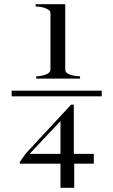

<svg xmlns="http://www.w3.org/2000/svg" viewBox="-20 -709 540 921"><path d="M293 -375Q293 -363 305 -356Q317 -349 334 -346Q351 -343 364 -343V-332H154V-343Q175 -343 198.5 -351Q222 -359 222 -376V-646Q222 -657 210 -664Q198 -671 181.5 -674.5Q165 -678 151 -678V-689H293ZM36 -247V-274H468V-247ZM270 192V76H76L74 69L104 27L321 -207H334V29H430V76H336V192ZM122 29H270V-128Z"/></svg>

Font: Mulat Addis
Style: Regular
Weight: 400
Designer: Fasil fikreab
Version: Version 1.001; ttfautohint (v1.8.3)